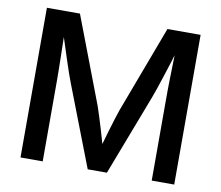

<svg xmlns="http://www.w3.org/2000/svg" viewBox="-80 -824 1057 919"><g transform="rotate(10 449.0 -364.0)"><path d="M75.7 0V-727.5H236.3L396.5 -307.1Q402.8 -289.1 411.6 -261.2Q420.4 -233.4 429.9 -201.7Q439.5 -169.9 448 -139.9Q456.5 -109.9 462.4 -86.9H438Q443.8 -108.9 452.4 -138.7Q460.9 -168.5 470.2 -200.4Q479.5 -232.4 488.5 -260.5Q497.6 -288.6 503.9 -307.1L661.6 -727.5H822.8V0H713.4V-393.1Q713.4 -416.5 713.6 -446.8Q713.9 -477.1 714.8 -511Q715.8 -544.9 716.6 -579.3Q717.3 -613.8 717.8 -646H728Q717.8 -609.9 706.1 -573.2Q694.3 -536.6 683.3 -502.4Q672.4 -468.3 662.8 -440.2Q653.3 -412.1 646 -393.1L495.6 0H402.3L250.5 -393.1Q243.2 -411.6 233.6 -439.5Q224.1 -467.3 213.1 -501Q202.1 -534.7 190.2 -571.8Q178.2 -608.9 166 -646H178.7Q179.7 -615.7 180.4 -581.8Q181.2 -547.9 181.9 -513.4Q182.6 -479 183.1 -448Q183.6 -417 183.6 -393.1V0Z"/></g></svg>

Font: Inter 20pt Medium
Style: Regular
Weight: 500
Version: Version 4.001;git-66647c0bb